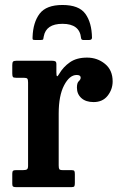

<svg xmlns="http://www.w3.org/2000/svg" viewBox="-20 -770 497 790"><path d="M95.5 -430.5Q95.5 -442.5 92.5 -446.2Q89.5 -450 77.5 -450H46Q35.5 -450 33 -453.5Q30.5 -457 30.5 -468V-502Q30.5 -512.5 33.5 -516.2Q36.5 -520 47 -520H194.5Q203.5 -520 207.8 -517.5Q212 -515 212 -505.5V-472.5Q212 -458.5 214.5 -456.5Q217 -454.5 223.5 -466Q240.5 -495 268 -514Q295.5 -533 338 -533Q380.5 -533 412 -507.2Q443.5 -481.5 443.5 -435Q443.5 -402.5 423 -376.2Q402.5 -350 365 -350Q333 -350 314.8 -366.5Q296.5 -383 296.5 -409.5Q296.5 -429 304.2 -436Q312 -443 312 -450.5Q312 -461.5 295.5 -461.5Q266 -461.5 243.8 -419Q221.5 -376.5 221.5 -302.5V-89.5Q221.5 -78 224 -74Q226.5 -70 238.5 -70H274.5Q284 -70 286 -66.2Q288 -62.5 288 -53V-17Q288 -7 285.8 -3.5Q283.5 0 274 0H46.5Q38 0 34.2 -2.2Q30.5 -4.5 30.5 -13V-55.5Q30.5 -64.5 33.8 -67.2Q37 -70 46 -70H74.5Q86.5 -70 91 -73.2Q95.5 -76.5 95.5 -87.5ZM237 -749.5Q305 -749.5 331.2 -713.2Q357.5 -677 358.5 -615Q358.5 -605.5 347 -605.5H322.5Q314.5 -605.5 313.5 -613.5Q308 -672 237 -672Q169.5 -672 160 -620Q158.5 -613 158 -609.2Q157.5 -605.5 148.5 -605.5H124Q116 -605.5 114.8 -607.8Q113.5 -610 114 -617.5Q116 -678 143.2 -713.8Q170.5 -749.5 237 -749.5Z"/></svg>

Font: Besley* Narrow Semi
Style: Regular
Weight: 600
Width: 4
Designer: Owen Earl
Foundry: indestructible type*
Version: Version 3.000; ttfautohint (v1.8.3)